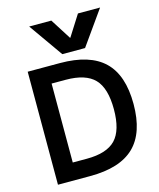

<svg xmlns="http://www.w3.org/2000/svg" viewBox="-142 -1099 992 1198"><g transform="rotate(-15 354.0 -500.0)"><path d="M81 -730H289Q482 -730 574.5 -640.5Q667 -551 667 -365Q667 -179 574.5 -89.5Q482 0 289 0H81ZM297 -110Q426 -110 483 -169.5Q540 -229 540 -365Q540 -501 483 -560.5Q426 -620 297 -620H206V-110ZM306 -1000 391 -866H393L478 -1000H621L465 -780H318L163 -1000Z"/></g></svg>

Font: Enso SemiBold
Style: Regular
Weight: 600
Designer: Coji Morishita
Foundry: UNDERFOREST DESIGN
Version: Version 1.000